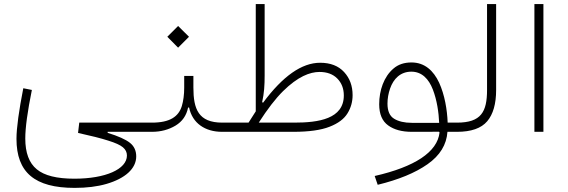

<svg xmlns="http://www.w3.org/2000/svg" viewBox="-20 -644 2773 938"><path d="M505.9 0H694.3V-44.9H367.2L361.3 5.4C425.3 19.5 474.1 31.7 508.8 43C543.5 53.7 567.4 64.5 580.6 75.7C593.8 86.9 600.1 100.1 600.1 115.7C600.1 182.6 495.6 229 343.3 229C257.8 229 196.8 213.9 159.7 183.1C122.1 152.3 103.5 102.5 103.5 32.7C103.5 -20 114.3 -99.1 135.7 -204.6L93.8 -212.9C72.8 -106 60.5 -19 60.5 34.2C60.5 198.7 149.9 273.9 344.7 273.9C403.3 273.9 455.1 267.6 500.5 254.4C590.8 228 645.5 180.2 645.5 120.1C645.5 92.3 635.3 69.8 614.7 53.7C593.8 37.1 557.6 21 505.9 4.9Z M924.8 -272.9H879.9V-216.3C879.9 -181.6 876 -151.4 868.2 -125.5C852.1 -74.2 810.1 -44.9 722.2 -44.9H694.3C687 -44.9 683.1 -37.6 683.1 -22.5C683.1 -7.3 687 0 694.3 0H722.2C765.6 0 803.7 -10.3 837.4 -30.3C870.6 -50.3 891.1 -79.6 898.9 -118.7H903.8C919.9 -42 981.9 0 1064.5 0H1109.4V-44.9H1065.9C949.2 -44.9 924.8 -111.3 924.8 -216.3ZM850.1 -411.1 903.3 -464.4 850.1 -517.1 797.4 -464.4Z M1413.1 0C1489.3 0 1548.3 -8.3 1590.3 -24.9C1631.8 -41 1661.1 -63 1677.7 -90.3C1694.3 -117.2 1702.6 -147 1702.6 -179.2C1702.6 -224.1 1689 -261.7 1661.1 -292C1633.3 -322.3 1594.2 -337.4 1543.9 -337.4C1454.6 -337.4 1361.8 -272.5 1265.1 -142.1L1260.7 -145C1270.5 -188.5 1272.9 -227.1 1272.9 -275.4V-624H1229.5V-100.1C1217.8 -82 1206.5 -64 1194.3 -44.9H1109.4C1102.1 -44.9 1098.1 -37.6 1098.1 -22.5C1098.1 -7.3 1102.1 0 1109.4 0ZM1244.1 -44.9C1287.1 -111.8 1326.7 -163.1 1362.8 -198.7C1435.1 -270 1494.1 -292.5 1541 -292.5C1577.6 -292.5 1606.9 -281.7 1627.9 -260.3C1648.9 -238.8 1659.7 -211.4 1659.7 -177.7C1659.7 -63 1536.1 -44.9 1418 -44.9Z M2127.4 2.9C2117.2 99.1 2005.4 171.4 1810.5 215.8L1825.2 258.8C1927.2 233.9 2008.3 200.7 2068.8 158.2C2129.4 115.7 2161.6 63 2166 0H2212.9V-44.9H2167C2164.6 -108.9 2152.3 -180.7 2125.5 -239.7C2098.1 -298.3 2055.2 -338.9 1990.2 -338.9C1954.6 -338.9 1925.3 -329.1 1902.3 -309.1C1855.5 -269.5 1832.5 -202.6 1832.5 -134.8C1832.5 -86.4 1847.2 -52.2 1876.5 -31.2C1905.3 -10.3 1943.8 0 1991.2 0H2057.6C2079.6 0 2102.1 0 2124.5 -0.5ZM1992.2 -43.9C1955.6 -43.9 1926.8 -50.8 1905.3 -64C1883.8 -77.1 1873 -101.6 1873 -137.7C1873 -162.6 1877.4 -187.5 1885.7 -211.4C1902.3 -259.3 1936.5 -293.9 1989.7 -293.9C2041 -293.9 2074.7 -258.3 2094.7 -206.5C2114.7 -154.8 2123.5 -94.2 2125.5 -43.9Z M2212.9 -44.9C2205.6 -44.9 2201.7 -37.6 2201.7 -22.5C2201.7 -7.3 2205.6 0 2212.9 0C2281.7 0 2331.1 -17.1 2360.4 -51.8C2389.2 -85.9 2403.8 -136.7 2403.8 -204.6V-624H2359.4V-204.6C2359.4 -97.7 2330.6 -44.9 2212.9 -44.9Z M2634.8 -624H2590.8V0H2634.8Z"/></svg>

Font: Estedad ExtraLight
Style: Regular
Weight: 200
Designer: Amin Abedi
Version: Version 7.3